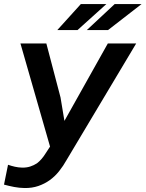

<svg xmlns="http://www.w3.org/2000/svg" viewBox="-22 -928 727 959"><path d="M299.8 -324.2 280.3 -441.4 209.5 -710.9H80.1L228 -195.8L205.6 -161.6Q196.3 -146.5 185.5 -134Q174.8 -121.6 162.6 -112.3Q147 -102.1 128.7 -96.2Q110.4 -90.3 87.9 -90.8Q69.8 -91.3 52.5 -95.2Q35.2 -99.1 18.1 -105L-2 -5.9Q23.4 1 48.8 5.9Q74.2 10.7 100.6 11.2Q138.2 11.7 169.4 1Q200.7 -9.8 226.6 -28.3Q252.4 -46.9 273.4 -73.2Q294.4 -99.6 311.5 -130.4L658.2 -710.9H516.6ZM550.8 -907.7 411.6 -777.8H517.6L685.1 -907.7ZM381.8 -907.7 264.2 -777.8H365.2L509.3 -907.7Z"/></svg>

Font: Roboto Mono SemiBold
Style: Italic
Weight: 600
Italic angle: -10°
Monospace: yes
Designer: Google
Version: Version 3.000